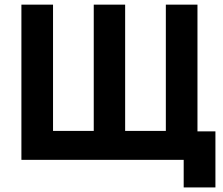

<svg xmlns="http://www.w3.org/2000/svg" viewBox="-20 -696 971 836"><path d="M73.2 0V-675.8H210.9V-126H388.2V-675.8H524.9V-126H702.1V-675.8H839.8V-124H918V120.1H779.8V0Z"/></svg>

Font: Clear Sans
Style: Bold
Weight: 700
Foundry: Intel Corporation
Version: Version 1.00